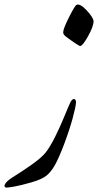

<svg xmlns="http://www.w3.org/2000/svg" viewBox="-30 -835 436 854"><path d="M308.1 -379.9Q307.1 -360.4 293 -308.3Q278.8 -256.3 255.6 -194.8Q232.4 -133.3 214.8 -101.8Q197.3 -70.3 176.5 -53.7Q155.8 -37.1 109.1 -23.7Q62.5 -10.3 34.4 -5.4Q6.3 -0.5 -1 -0.5Q-8.3 -1.5 -9.8 -6.6Q-11.2 -11.7 -5.4 -19.5Q2.4 -32.2 35.2 -52.2Q67.9 -72.3 111.1 -102.8Q154.3 -133.3 172.6 -156Q190.9 -178.7 213.9 -224.1Q236.8 -269.5 255.6 -315.7Q274.4 -361.8 282.5 -378.7Q290.5 -395.5 299.8 -394.5Q308.1 -393.1 308.1 -379.9ZM251 -690.9Q251 -707 276.9 -758.3Q302.7 -809.6 310.5 -813.5Q326.2 -820.3 355.2 -789.3Q384.3 -758.3 386.2 -740.7Q386.2 -717.8 361.8 -674.1Q337.4 -630.4 326.7 -630.4Q322.3 -630.4 297.9 -647.2Q273.4 -664.1 261.2 -673.8Q251 -682.6 251 -690.9Z"/></svg>

Font: IranNastaliq
Style: Regular
Weight: 400
Designer: Hossein Zahedi
Version: Version 1.5